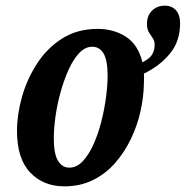

<svg xmlns="http://www.w3.org/2000/svg" viewBox="-20 -648 656 678"><path d="M207 10Q133 10 86.5 -39Q40 -88 40 -186Q40 -243 57.5 -305.5Q75 -368 110.5 -423Q146 -478 199.5 -512Q253 -546 325 -546Q382 -546 425 -518Q468 -490 483 -428Q509 -441 517.5 -456Q526 -471 526 -490Q526 -504 519.5 -513Q513 -522 506 -533.5Q499 -545 499 -564Q499 -593 517 -610.5Q535 -628 562 -628Q587 -628 601.5 -611.5Q616 -595 616 -566Q616 -502 580 -458.5Q544 -415 488 -388Q489 -379 488.5 -368.5Q488 -358 488 -348Q487 -304 476 -254.5Q465 -205 442.5 -158Q420 -111 387 -73Q354 -35 309 -12.5Q264 10 207 10ZM225 -56Q251 -56 272.5 -79Q294 -102 310.5 -139Q327 -176 338 -219.5Q349 -263 354.5 -305.5Q360 -348 360 -380Q360 -436 345.5 -459.5Q331 -483 306 -483Q281 -483 260 -461Q239 -439 222.5 -402.5Q206 -366 194 -323Q182 -280 176 -237Q170 -194 170 -159Q170 -104 185 -80Q200 -56 225 -56Z"/></svg>

Font: Noto Serif ExtraCondensed
Style: Bold Italic
Weight: 700
Width: 2
Italic angle: -12°
Designer: Monotype Design Team
Foundry: Monotype Imaging Inc.
Version: Version 2.013; ttfautohint (v1.8.4.7-5d5b)